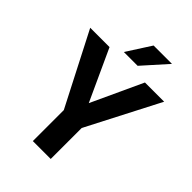

<svg xmlns="http://www.w3.org/2000/svg" viewBox="-256 -1016 1131 1131"><g transform="rotate(45 309.0 -450.5)"><path d="M309 -391 162 -711H1L234 -258V0H383V-258L617 -711H457ZM339 -901 242 -750H357L492 -901Z"/></g></svg>

Font: Asimov
Style: Regular
Weight: 500
Designer: Google
Version: Version 2.000980; 2014